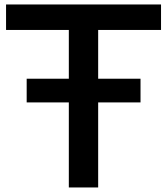

<svg xmlns="http://www.w3.org/2000/svg" viewBox="-20 -805 740 850"><path d="M284.7 24.9V-351.6H98.1V-456.5H284.7V-672.4H6.8V-785.2H692.9V-672.4H414.6V-456.5H602.1V-351.6H414.6V24.9Z"/></svg>

Font: BIZ UDPGothic
Style: Bold
Weight: 700
Designer: TypeBank Co., Ltd.
Foundry: Morisawa Inc.
Version: Version 1.051